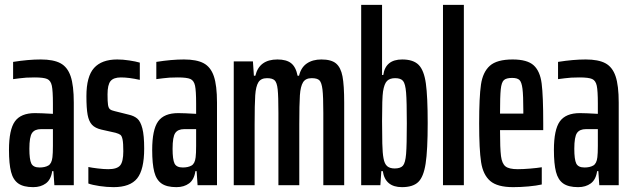

<svg xmlns="http://www.w3.org/2000/svg" viewBox="-20 -763 2602 791"><path d="M17 -145Q17 -229 41.5 -263Q66 -297 124 -297Q147 -297 198 -294V-336Q198 -389 193.5 -410Q189 -431 174.5 -437.5Q160 -444 122 -444Q85 -444 61.5 -440.5Q38 -437 34 -437V-508Q97 -518 148 -518Q200 -518 229 -502.5Q258 -487 271 -449Q284 -411 284 -340V0H204L200 -58H195Q190 -23 169 -7.5Q148 8 117 8Q77 8 55.5 -7Q34 -22 25.5 -55Q17 -88 17 -145ZM196 -115Q198 -131 198 -162V-197V-231H149Q123 -231 112 -215Q101 -199 101 -150Q101 -106 109 -89.5Q117 -73 143 -73Q165 -73 179 -81Q193 -89 196 -115Z M344 -7V-75Q358 -72 383 -69Q408 -66 426 -66Q462 -66 475 -81.5Q488 -97 488 -140Q488 -173 485 -188Q482 -203 476 -207.5Q470 -212 456 -216L398 -229Q372 -235 359 -249Q346 -263 341 -290Q336 -317 336 -367Q336 -448 367.5 -483Q399 -518 463 -518Q486 -518 512.5 -514Q539 -510 556 -505V-434Q511 -444 478 -444Q448 -444 435.5 -429Q423 -414 423 -374Q423 -344 425 -331Q427 -318 433 -313Q439 -308 453 -305L509 -291Q532 -286 545.5 -274.5Q559 -263 566.5 -234Q574 -205 574 -151Q574 -64 545 -28Q516 8 448 8Q420 8 390 3.5Q360 -1 344 -7Z M607 -145Q607 -229 631.5 -263Q656 -297 714 -297Q737 -297 788 -294V-336Q788 -389 783.5 -410Q779 -431 764.5 -437.5Q750 -444 712 -444Q675 -444 651.5 -440.5Q628 -437 624 -437V-508Q687 -518 738 -518Q790 -518 819 -502.5Q848 -487 861 -449Q874 -411 874 -340V0H794L790 -58H785Q780 -23 759 -7.5Q738 8 707 8Q667 8 645.5 -7Q624 -22 615.5 -55Q607 -88 607 -145ZM786 -115Q788 -131 788 -162V-197V-231H739Q713 -231 702 -215Q691 -199 691 -150Q691 -106 699 -89.5Q707 -73 733 -73Q755 -73 769 -81Q783 -89 786 -115Z M943 -510H1022L1026 -451H1032Q1048 -518 1123 -518Q1160 -518 1179.5 -502.5Q1199 -487 1206 -451H1212Q1220 -485 1244 -501.5Q1268 -518 1304 -518Q1345 -518 1364.5 -501.5Q1384 -485 1391 -448.5Q1398 -412 1398 -340V0H1312V-298Q1312 -366 1308.5 -394.5Q1305 -423 1296 -432Q1287 -441 1264 -441Q1239 -441 1228.5 -424Q1218 -407 1215.5 -370.5Q1213 -334 1213 -251V0H1127V-298Q1127 -366 1124 -394.5Q1121 -423 1111.5 -432Q1102 -441 1080 -441Q1055 -441 1044.5 -424Q1034 -407 1031.5 -370.5Q1029 -334 1029 -251V0H943Z M1557 -58H1551L1547 0H1468V-743H1554V-454H1559Q1568 -518 1637 -518Q1683 -518 1705 -495.5Q1727 -473 1734.5 -419Q1742 -365 1742 -256Q1742 -144 1733.5 -89Q1725 -34 1703 -13Q1681 8 1636 8Q1567 8 1557 -58ZM1656 -255Q1656 -345 1653 -381.5Q1650 -418 1640.5 -429.5Q1631 -441 1608 -441Q1586 -441 1574.5 -429.5Q1563 -418 1558 -386Q1554 -360 1554 -264Q1554 -213 1555 -172Q1556 -131 1560 -111Q1564 -88 1575 -78.5Q1586 -69 1606 -69Q1630 -69 1640 -80.5Q1650 -92 1653 -128.5Q1656 -165 1656 -255Z M1805 0V-743H1891V0Z M2218 -227H2040Q2040 -151 2044 -120Q2048 -89 2062.5 -77.5Q2077 -66 2113 -66Q2135 -66 2164.5 -68.5Q2194 -71 2212 -74V-3Q2190 2 2157.5 5Q2125 8 2094 8Q2029 8 1999.5 -17.5Q1970 -43 1962 -95Q1954 -147 1954 -254Q1954 -363 1961.5 -414.5Q1969 -466 1998 -492Q2027 -518 2092 -518Q2152 -518 2178.5 -494Q2205 -470 2211.5 -419Q2218 -368 2218 -255ZM2040 -295H2136V-306Q2136 -370 2132.5 -397.5Q2129 -425 2120 -433.5Q2111 -442 2090 -442Q2066 -442 2056 -433Q2046 -424 2043 -395Q2040 -366 2040 -295Z M2262 -145Q2262 -229 2286.5 -263Q2311 -297 2369 -297Q2392 -297 2443 -294V-336Q2443 -389 2438.5 -410Q2434 -431 2419.5 -437.5Q2405 -444 2367 -444Q2330 -444 2306.5 -440.5Q2283 -437 2279 -437V-508Q2342 -518 2393 -518Q2445 -518 2474 -502.5Q2503 -487 2516 -449Q2529 -411 2529 -340V0H2449L2445 -58H2440Q2435 -23 2414 -7.5Q2393 8 2362 8Q2322 8 2300.5 -7Q2279 -22 2270.5 -55Q2262 -88 2262 -145ZM2441 -115Q2443 -131 2443 -162V-197V-231H2394Q2368 -231 2357 -215Q2346 -199 2346 -150Q2346 -106 2354 -89.5Q2362 -73 2388 -73Q2410 -73 2424 -81Q2438 -89 2441 -115Z"/></svg>

Font: Saira Ultra Condensed SemiBold
Style: Regular
Weight: 600
Width: 1
Designer: Hector Gatti with collaboration of the Omnibus-Type team
Foundry: Omnibus-Type
Version: Version 1.001; ttfautohint (v1.8)